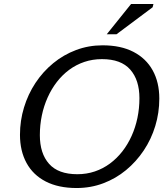

<svg xmlns="http://www.w3.org/2000/svg" viewBox="-20 -936 840 966"><path d="M180.5 -256Q180.5 -164 226.8 -111.8Q273 -59.5 369 -59.5Q416 -59.5 457.2 -73.5Q498.5 -87.5 533.2 -113.2Q568 -139 595.5 -174.2Q623 -209.5 642.2 -252.2Q661.5 -295 671.5 -343Q681.5 -391 681.5 -442Q681.5 -533.5 635.2 -586Q589 -638.5 493 -638.5Q446 -638.5 404.5 -624.5Q363 -610.5 328.2 -584.8Q293.5 -559 266.2 -523.8Q239 -488.5 219.8 -445.8Q200.5 -403 190.5 -355Q180.5 -307 180.5 -256ZM781.5 -440Q781.5 -368.5 761.2 -302Q741 -235.5 703.2 -179Q665.5 -122.5 614 -80Q562.5 -37.5 499.5 -13.8Q436.5 10 365.5 10Q274 10 210.2 -22.8Q146.5 -55.5 113.5 -116Q80.5 -176.5 80.5 -258Q80.5 -329 100.8 -395.5Q121 -462 158.5 -518.8Q196 -575.5 247.8 -618Q299.5 -660.5 362.5 -684.2Q425.5 -708 496 -708Q588 -708 651.5 -675Q715 -642 748.2 -582Q781.5 -522 781.5 -440ZM517 -763.5 639.5 -916H752L748 -899.5L566 -763.5Z"/></svg>

Font: Newsreader 9pt
Style: Italic
Weight: 400
Italic angle: -17°
Designer: Hugues Gentile
Foundry: Production Type
Version: Version 1.003